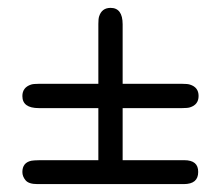

<svg xmlns="http://www.w3.org/2000/svg" viewBox="-20 -607 565 490"><path d="M37.1 -168Q37.1 -191.9 60.1 -196.8Q64 -197.8 82 -198.2H231V-331.1H79.1Q37.1 -331.1 37.1 -361.8Q37.1 -383.8 59.1 -391.1Q64.9 -393.1 79.1 -393.1H231V-545.9Q231 -559.1 232.9 -564.9Q239.7 -586.9 262.2 -586.9Q293 -586.9 293 -544.9V-393.1H444.8Q459 -393.1 464.8 -391.1Q486.8 -384.3 486.8 -362.1Q486.8 -339.8 464.8 -333Q459 -331.1 444.8 -331.1H293V-198.2H450.2Q486.3 -198.2 485.8 -168Q485.8 -137.2 449.2 -137.2H75.2Q53.2 -137.2 45.2 -147Q37.1 -156.7 37.1 -168Z"/></svg>

Font: CMU Typewriter Text
Style: Light
Weight: 200
Version: Version 0.7.0